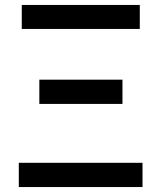

<svg xmlns="http://www.w3.org/2000/svg" viewBox="-20 -756 653 776"><path d="M56 -98H556V0H56ZM139 -434H475V-336H139ZM68 -736H545V-639H68Z"/></svg>

Font: Kinto Sans Med
Style: Regular
Weight: 500
Designer: Authors: Ryoko NISHIZUKA  (kana & ideographs); Paul D. Hunt (Latin, Greek & Cyrillic); Wenlong ZHANG  (bopomofo); Sandol
Foundry: Adobe Systems Incorporated, ookami Inc.
Version: Version 0.001